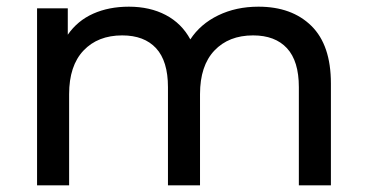

<svg xmlns="http://www.w3.org/2000/svg" viewBox="-20 -555 1097 575"><path d="M971 -305V0H875V-294Q875 -372 839.5 -410.5Q804 -449 738 -449Q665 -449 622 -403.5Q579 -358 579 -273V0H483V-294Q483 -372 447.5 -410.5Q412 -449 346 -449Q273 -449 230 -403.5Q187 -358 187 -273V0H91V-530H183V-451Q212 -493 259 -514Q306 -535 366 -535Q429 -535 476.5 -510Q524 -485 550 -437Q580 -483 633.5 -509Q687 -535 754 -535Q854 -535 912.5 -477.5Q971 -420 971 -305Z"/></svg>

Font: CMG Sans Medium
Style: Regular
Weight: 500
Designer: Julieta Ulanovsky
Foundry: Julieta Ulanovsky
Version: Version 7.200